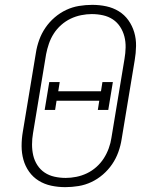

<svg xmlns="http://www.w3.org/2000/svg" viewBox="-20 -763 640 791"><path d="M249 8Q219 8 191 2Q163 -4 139.5 -18.5Q116 -33 100 -55.5Q84 -78 76.5 -105Q69 -132 69 -161.5Q69 -191 74 -220L128 -546Q132 -572 141.5 -598.5Q151 -625 167 -648.5Q183 -672 205 -691Q227 -710 252.5 -722Q278 -734 305.5 -738.5Q333 -743 360 -743Q390 -743 418 -737Q446 -731 469.5 -716.5Q493 -702 509 -679.5Q525 -657 533 -630Q541 -603 540.5 -573.5Q540 -544 535 -515L481 -189Q477 -163 467.5 -136.5Q458 -110 442 -86.5Q426 -63 404 -44Q382 -25 356.5 -13Q331 -1 303.5 3.5Q276 8 249 8ZM251 -30Q272 -30 294.5 -34.5Q317 -39 338 -49Q359 -59 377 -75Q395 -91 407.5 -110.5Q420 -130 428 -152Q436 -174 439 -195L493 -521Q497 -544 497.5 -567.5Q498 -591 492.5 -612.5Q487 -634 475 -652.5Q463 -671 445 -683Q427 -695 404.5 -700Q382 -705 358 -705Q337 -705 314.5 -700.5Q292 -696 271 -686Q250 -676 232 -660Q214 -644 201.5 -624.5Q189 -605 181.5 -583Q174 -561 170 -540L116 -214Q112 -191 112 -167.5Q112 -144 117 -122.5Q122 -101 134 -82.5Q146 -64 164 -52Q182 -40 204.5 -35Q227 -30 251 -30ZM164 -310 183 -425H226L220 -387H396L402 -425H445L426 -310H383L389 -348H213L207 -310Z"/></svg>

Font: Iosevka Etoile Extralight
Style: Italic
Weight: 200
Italic angle: -9°
Designer: Belleve Invis
Foundry: Belleve Invis
Version: Version 22.1.2; ttfautohint (v1.8.4)